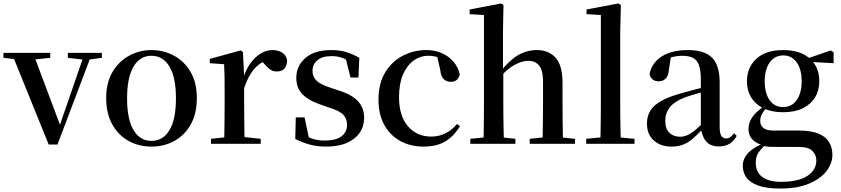

<svg xmlns="http://www.w3.org/2000/svg" viewBox="-29 -833 4872 1112"><path d="M253 4 38 -527H162L328 -85H309L314 -98L462 -527H505L304 4ZM-9 -498V-527H262V-498L155 -487H89ZM364 -498V-527H561V-498L480 -487H460Z M848 16Q775 16 715.5 -17Q656 -50 621 -113Q586 -176 586 -265Q586 -354 622.5 -416Q659 -478 719 -510.5Q779 -543 848 -543Q918 -543 978 -511Q1038 -479 1074.5 -417Q1111 -355 1111 -265Q1111 -175 1076 -112.5Q1041 -50 981.5 -17Q922 16 848 16ZM848 -17Q915 -17 952.5 -79.5Q990 -142 990 -263Q990 -385 952.5 -447.5Q915 -510 848 -510Q782 -510 744.5 -447.5Q707 -385 707 -263Q707 -142 744.5 -79.5Q782 -17 848 -17Z M1193 0V-29L1302 -41H1369L1481 -29V0ZM1269 0Q1270 -25 1270.5 -66.5Q1271 -108 1271.5 -153Q1272 -198 1272 -232V-301Q1272 -352 1271.5 -388.5Q1271 -425 1269 -461L1186 -467V-492L1365 -541L1378 -532L1385 -390V-389V-232Q1385 -198 1385.5 -153Q1386 -108 1386.5 -66.5Q1387 -25 1388 0ZM1384 -320 1356 -377H1379Q1394 -429 1421 -466Q1448 -503 1481 -523Q1514 -543 1548 -543Q1580 -543 1603.5 -529.5Q1627 -516 1634 -485Q1634 -456 1619.5 -437.5Q1605 -419 1574 -419Q1552 -419 1535 -431Q1518 -443 1500 -465L1477 -490L1517 -486Q1470 -467 1438.5 -428Q1407 -389 1384 -320Z M1860 16Q1808 16 1765.5 4.5Q1723 -7 1681 -28L1684 -153H1735L1763 -20L1720 -24V-60Q1750 -40 1780.5 -29.5Q1811 -19 1853 -19Q1916 -19 1948.5 -43.5Q1981 -68 1981 -110Q1981 -145 1959.5 -168Q1938 -191 1877 -210L1823 -229Q1760 -250 1723.5 -286.5Q1687 -323 1687 -382Q1687 -451 1739.5 -497Q1792 -543 1890 -543Q1937 -543 1974.5 -532Q2012 -521 2052 -498L2047 -384H2001L1969 -511L2006 -500V-469Q1976 -490 1950 -499Q1924 -508 1891 -508Q1838 -508 1809.5 -484.5Q1781 -461 1781 -422Q1781 -389 1803.5 -366.5Q1826 -344 1882 -326L1936 -308Q2013 -283 2046.5 -244.5Q2080 -206 2080 -150Q2080 -102 2054.5 -64.5Q2029 -27 1980 -5.5Q1931 16 1860 16Z M2423 16Q2349 16 2290 -16Q2231 -48 2197 -109Q2163 -170 2163 -256Q2163 -349 2201.5 -413Q2240 -477 2303.5 -510Q2367 -543 2441 -543Q2490 -543 2530.5 -525Q2571 -507 2598 -475Q2625 -443 2634 -401Q2623 -359 2582 -359Q2558 -359 2541 -374.5Q2524 -390 2521 -427L2500 -518L2560 -476Q2531 -494 2505.5 -502Q2480 -510 2452 -510Q2404 -510 2365 -481Q2326 -452 2304 -399Q2282 -346 2282 -271Q2282 -162 2333.5 -102Q2385 -42 2468 -42Q2513 -42 2550.5 -60.5Q2588 -79 2618 -115L2635 -102Q2600 -44 2550 -14Q2500 16 2423 16Z M2695 0V-29L2802 -40H2852L2956 -29V0ZM2771 0Q2772 -25 2772.5 -66.5Q2773 -108 2773.5 -153Q2774 -198 2774 -232V-746L2691 -751V-778L2873 -813L2887 -804L2884 -647V-430L2886 -417V-232Q2886 -198 2886.5 -153Q2887 -108 2888 -66.5Q2889 -25 2890 0ZM3039 0V-29L3144 -40H3194L3301 -29V0ZM3113 0Q3114 -25 3114.5 -66Q3115 -107 3115.5 -152Q3116 -197 3116 -232V-359Q3116 -427 3093 -454Q3070 -481 3031 -481Q2997 -481 2953.5 -458.5Q2910 -436 2860 -379L2836 -418H2869Q2921 -484 2971.5 -513.5Q3022 -543 3080 -543Q3149 -543 3189 -498.5Q3229 -454 3229 -351V-232Q3229 -197 3229.5 -152Q3230 -107 3230.5 -66Q3231 -25 3232 0Z M3366 0V-29L3480 -40H3529L3646 -29V0ZM3448 0Q3449 -34 3449.5 -73.5Q3450 -113 3450.5 -154.5Q3451 -196 3451 -232V-746L3368 -751V-778L3552 -813L3567 -804L3563 -647V-232Q3563 -196 3563.5 -154.5Q3564 -113 3565 -73.5Q3566 -34 3567 0Z M3859 16Q3798 16 3758 -19Q3718 -54 3718 -117Q3718 -158 3736 -189.5Q3754 -221 3796.5 -246Q3839 -271 3910 -291Q3951 -303 3999 -315.5Q4047 -328 4087 -337V-312Q4047 -302 4006.5 -290.5Q3966 -279 3936 -268Q3878 -246 3851 -212.5Q3824 -179 3824 -133Q3824 -87 3848 -64Q3872 -41 3910 -41Q3929 -41 3949 -49Q3969 -57 3995 -77.5Q4021 -98 4056 -135L4069 -84H4039Q4009 -52 3983 -29.5Q3957 -7 3927.5 4.5Q3898 16 3859 16ZM4133 15Q4085 15 4060 -15Q4035 -45 4030 -96V-99V-372Q4030 -426 4019 -456Q4008 -486 3984 -498Q3960 -510 3921 -510Q3894 -510 3866 -503Q3838 -496 3803 -480L3857 -506L3845 -428Q3842 -392 3825.5 -377Q3809 -362 3787 -362Q3743 -362 3733 -404Q3745 -468 3802.5 -505.5Q3860 -543 3956 -543Q4051 -543 4095 -499Q4139 -455 4139 -356V-100Q4139 -60 4149 -45.5Q4159 -31 4177 -31Q4189 -31 4199 -37.5Q4209 -44 4222 -61L4238 -46Q4221 -15 4195.5 0Q4170 15 4133 15Z M4491 259Q4410 259 4362 241.5Q4314 224 4293.5 194.5Q4273 165 4273 128Q4273 84 4307 50Q4341 16 4408 -9L4412 -1Q4380 27 4364 50.5Q4348 74 4348 109Q4348 164 4386 192Q4424 220 4493 220Q4596 220 4647.5 185.5Q4699 151 4699 96Q4699 66 4677 42Q4655 18 4597 18H4478Q4447 18 4426 17Q4405 16 4386 10V7Q4306 -16 4306 -87Q4306 -120 4326.5 -152Q4347 -184 4397 -219V-228L4418 -218Q4395 -192 4384.5 -173.5Q4374 -155 4374 -132Q4374 -107 4392 -92Q4410 -77 4450 -77H4597Q4666 -77 4709 -60Q4752 -43 4772 -11Q4792 21 4792 64Q4792 113 4757.5 158Q4723 203 4655.5 231Q4588 259 4491 259ZM4507 -183Q4439 -183 4392.5 -206Q4346 -229 4321.5 -269Q4297 -309 4297 -362Q4297 -442 4351.5 -492.5Q4406 -543 4507 -543Q4561 -543 4601.5 -528.5Q4642 -514 4667 -488L4670 -485Q4716 -439 4716 -362Q4716 -309 4691.5 -269Q4667 -229 4620.5 -206Q4574 -183 4507 -183ZM4506 -213Q4557 -213 4585.5 -254Q4614 -295 4614 -362Q4614 -432 4585 -472Q4556 -512 4508 -512Q4458 -512 4429 -471.5Q4400 -431 4400 -362Q4400 -294 4428 -253.5Q4456 -213 4506 -213ZM4635 -476V-492H4641L4782 -541L4799 -530V-467Z"/></svg>

Font: Noto Serif TC SemiBold
Style: Regular
Weight: 600
Version: Version 2.002-H1;hotconv 1.1.0;makeotfexe 2.6.0